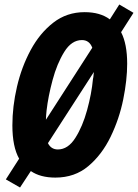

<svg xmlns="http://www.w3.org/2000/svg" viewBox="-20 -779 613 853"><path d="M187 -289Q194 -350 213.5 -423Q233 -496 265.5 -548.5Q298 -601 344 -601Q377 -601 390 -567L184 -247Q184 -257 185 -267.5Q186 -278 187 -289ZM193 -143 397 -459Q396 -452 395.5 -444Q395 -436 393 -428Q387 -363 367 -290Q347 -217 314.5 -166Q282 -115 237 -115Q207 -115 193 -143ZM117 -19Q159 10 226 10Q312 10 372.5 -41Q433 -92 471.5 -171.5Q510 -251 527.5 -337.5Q545 -424 545 -496Q545 -584 518 -636L573 -722L510 -759L468 -693Q425 -725 356 -725Q277 -725 217 -678.5Q157 -632 116.5 -557Q76 -482 55.5 -394Q35 -306 35 -222Q35 -127 65 -74L6 18L69 54Z"/></svg>

Font: Noto Sans UI Condensed ExtraBold
Style: Italic
Weight: 800
Width: 3
Designer: Monotype Design Team
Foundry: Monotype Imaging Inc.
Version: 1.001